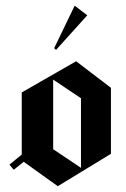

<svg xmlns="http://www.w3.org/2000/svg" viewBox="-20 -642 433 662"><path d="M280.8 -589.2 173.3 -470 166.7 -475.8 237.5 -622.5ZM163.3 -127.5 259.2 -63.3V-303.3L163.3 -367.5ZM27.5 -56.7 12.5 -74.2 55 -109.2Q55 -145 55 -216.2Q55 -287.5 55 -323.3L242.5 -430.8L362.5 -339.2V-111.7L179.2 0L61.7 -84.2Z"/></svg>

Font: Chomsky
Style: Regular
Weight: 400
Version: Version 2.3